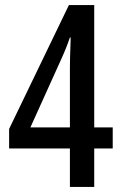

<svg xmlns="http://www.w3.org/2000/svg" viewBox="-20 -738 478 758"><path d="M425 -152H352V0H256V-152H16V-229L252 -718H352V-235H425ZM256 -470Q256 -484 256.5 -508Q257 -532 258 -555Q259 -578 259 -590H256Q241 -546 222 -505L100 -235H256Z"/></svg>

Font: Noto Sans Gujarati UI ExtraCondensed Medium
Style: Regular
Weight: 500
Width: 2
Designer: Jelle Bosma - Monotype Design Team, Universal Thirst
Foundry: Monotype Imaging Inc.
Version: Version 2.106; ttfautohint (v1.8.4.7-5d5b)